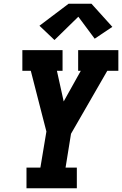

<svg xmlns="http://www.w3.org/2000/svg" viewBox="-20 -1002 650 1022"><path d="M121 0V-110H195L227 -302L204 -391L144 -625H99V-735H313V-625H283L319 -462L410 -625H396V-735H610V-625H551L358 -290L329 -110H389V0ZM270 -789 190 -865 345 -982H467L578 -859L484 -796L397 -913Z"/></svg>

Font: Iosevka Slab XBdEx
Style: Italic
Weight: 800
Width: 7
Italic angle: -9°
Monospace: yes
Designer: Belleve Invis
Foundry: Belleve Invis
Version: Version 11.1.1; ttfautohint (v1.8.3)